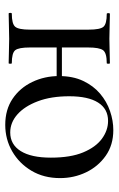

<svg xmlns="http://www.w3.org/2000/svg" viewBox="120 -559 452 732"><g transform="rotate(90 346.0 -193.0)"><path d="M132 -183V-203H300V-183ZM93 -81V-305Q93 -349 82 -361.5Q71 -374 33 -374Q30 -374 30 -380Q30 -386 33 -386Q52 -386 77 -385Q102 -384 128 -384Q153 -384 177.5 -385Q202 -386 221 -386Q223 -386 223 -380Q223 -374 221 -374Q182 -374 171.5 -360Q161 -346 161 -303V-81Q161 -38 171.5 -25Q182 -12 221 -12Q223 -12 223 -6Q223 0 221 0Q201 0 177 -1Q153 -2 128 -2Q102 -2 77 -1Q52 0 32 0Q29 0 29 -6Q29 -12 32 -12Q71 -12 82 -25Q93 -38 93 -81ZM456 13Q398 13 356.5 -15Q315 -43 292.5 -90Q270 -137 270 -192Q270 -245 288.5 -284Q307 -323 337 -348.5Q367 -374 403.5 -386.5Q440 -399 476 -399Q533 -399 574 -370Q615 -341 637 -295Q659 -249 659 -196Q659 -134 631 -87Q603 -40 557 -13.5Q511 13 456 13ZM485 -6Q531 -6 556 -46Q581 -86 581 -161Q581 -236 561 -284Q541 -332 509 -355.5Q477 -379 441 -379Q395 -379 371 -341Q347 -303 347 -231Q347 -162 366 -111.5Q385 -61 416 -33.5Q447 -6 485 -6Z"/></g></svg>

Font: Cormorant Medium
Style: Regular
Weight: 500
Designer: Christian Thalmann (Catharsis Fonts)
Foundry: Catharsis Fonts
Version: Version 4.000